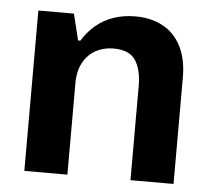

<svg xmlns="http://www.w3.org/2000/svg" viewBox="-44 -585 698 632"><g transform="rotate(5 305.0 -269.0)"><path d="M197.4 -443.1 200.9 -302.4V0H58.6V-529.9H176.2ZM316 -426.9Q284.1 -426.9 258.1 -412.9Q232 -398.9 216.5 -370.8Q200.9 -342.7 200.9 -302.4L197.4 -443.1H204.8Q223.1 -472.9 248.6 -494.4Q274 -515.8 306.6 -527.1Q339.2 -538.5 378.5 -538.5Q430.6 -538.5 469.5 -517.6Q508.4 -496.8 530 -454.8Q551.6 -412.8 551.6 -352V0H409.3V-310.5Q409.3 -364.7 389.2 -395.8Q369.1 -426.9 316 -426.9Z"/></g></svg>

Font: Wand UI Pro
Style: Regular
Weight: 400
Designer: Andreas Faust
Version: Version 1.003;FEAKit 1.0